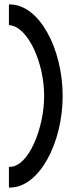

<svg xmlns="http://www.w3.org/2000/svg" viewBox="-20 -715 324 861"><path d="M20 33V126H25C156 126 261 -74 261 -285C261 -496 156 -695 25 -695H20V-603L24 -602C107 -593 178 -432 178 -285C178 -138 107 33 25 33Z"/></svg>

Font: Charger Sport
Style: SeBdNrw
Weight: 600
Designer: Jasper
Foundry: Cannot Into Space Fonts
Version: Version 1.1